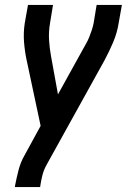

<svg xmlns="http://www.w3.org/2000/svg" viewBox="-20 -550 540 775"><path d="M40 205 41 198Q47 167 55 136Q63 105 79 77L144 -42L88 -305Q80 -342 77 -380Q74 -418 80 -457L93 -530H194L182 -457Q176 -422 178 -388.5Q180 -355 186 -323L214 -169L313 -348Q320 -361 327.5 -374Q335 -387 340.5 -401Q346 -415 350.5 -428.5Q355 -442 358 -457L370 -530H472L459 -457Q453 -418 437 -380Q421 -342 401 -305L166 119Q156 138 151 158Q146 178 143 198L142 205Z"/></svg>

Font: iosevka_custom_sans_ss08 SmBd
Style: Italic
Weight: 600
Italic angle: -10°
Designer: Belleve Invis
Foundry: Belleve Invis
Version: Version 10.3.0; ttfautohint (v1.8.3)